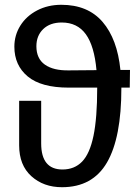

<svg xmlns="http://www.w3.org/2000/svg" viewBox="-20 -770 578 802"><path d="M522 -404H487V-402Q487 -195 427 -91.5Q367 12 239 12Q162 12 111 -34Q60 -80 60 -163V-349H152V-171Q152 -62 241 -62Q291 -62 323 -95Q355 -128 370.5 -202.5Q386 -277 386 -402V-404H267Q152 -404 96 -450.5Q40 -497 40 -575Q40 -623 65 -663Q90 -703 135 -726.5Q180 -750 236 -750Q347 -750 408.5 -678.5Q470 -607 483 -478H523ZM383 -477Q374 -578 338.5 -627Q303 -676 238 -676Q189 -676 160.5 -648.5Q132 -621 132 -577Q132 -525 167.5 -500Q203 -475 267 -476Z"/></svg>

Font: Fira Sans
Style: Regular
Weight: 400
Designer: bBox Type GmbH & Carrois Corporate GbR & Edenspiekermann AG
Foundry: bBox Type GmbH & Carrois Corporate GbR & Edenspiekermann AG
Version: Version 4.301